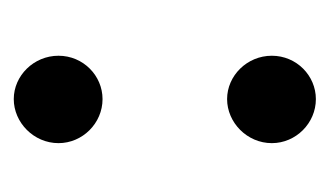

<svg xmlns="http://www.w3.org/2000/svg" viewBox="-120 -369 479 279"><g transform="rotate(90 119.5 -229.5)"><path d="M61 -385C61 -349 90 -320 124 -320C158 -320 188 -349 188 -385C188 -420 159 -449 124 -449C90 -449 61 -421 61 -385ZM61 -75C61 -39 90 -10 124 -10C158 -10 188 -39 188 -75C188 -110 159 -139 124 -139C90 -139 61 -111 61 -75Z"/></g></svg>

Font: Bluebird
Style: LiExt
Weight: 300
Designer: Jasper
Foundry: Cannot Into Space Fonts
Version: Version 0.98